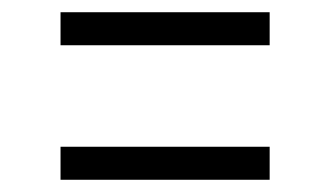

<svg xmlns="http://www.w3.org/2000/svg" viewBox="-20 -447 540 314"><path d="M79 -373V-427H421V-373ZM79 -153V-207H421V-153Z"/></svg>

Font: Radio Canada Condensed Light
Style: Regular
Weight: 300
Width: 3
Designer: Charles Daoud, Etienne Aubert Bonn, Alexandre Saumier Demers, Jacques Le Bailly
Foundry: Radio-Canada
Version: Version 2.104; ttfautohint (v1.8.4.7-5d5b);gftools[0.9.28.de